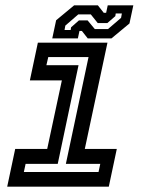

<svg xmlns="http://www.w3.org/2000/svg" viewBox="-20 -700 550 720"><path d="M7 0 37 -141.5H157L212 -398.5H92L122 -540H383L298 -141.5H418L388 0ZM69.5 -55H349.5L356 -85.5H227L312 -486H161L154 -455.5H274.5L196.5 -85.5H76ZM176 -556 190.5 -624 258 -680H347L369 -652H378L384 -680H480L465.5 -612L398 -556H309L287 -584H278L272 -556ZM222 -587.5H245L246.5 -597.5L276 -623.5H308.5L335.5 -591H385L434 -633L437 -649.5H414L412.5 -639.5L382.5 -613.5H346.5L320.5 -646H273.5L225 -604Z"/></svg>

Font: Tourney Expanded SemiBold
Style: Italic
Weight: 600
Width: 7
Italic angle: -12°
Designer: Tyler Finck
Foundry: Etcetera Type Co
Version: Version 1.010; ttfautohint (v1.8.3)